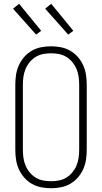

<svg xmlns="http://www.w3.org/2000/svg" viewBox="-20 -988 540 1016"><path d="M250 8Q224 8 198 3Q172 -2 149 -15Q126 -28 108.5 -48Q91 -68 80 -92Q69 -116 65 -142.5Q61 -169 61 -195V-540Q61 -566 65 -592.5Q69 -619 80 -643Q91 -667 108.5 -687Q126 -707 149 -720Q172 -733 198 -738Q224 -743 250 -743Q276 -743 302 -738Q328 -733 351 -720Q374 -707 391.5 -687Q409 -667 420 -643Q431 -619 435 -592.5Q439 -566 439 -540V-195Q439 -169 435 -142.5Q431 -116 420 -92Q409 -68 391.5 -48Q374 -28 351 -15Q328 -2 302 3Q276 8 250 8ZM250 -29Q271 -29 292 -33Q313 -37 331 -48Q349 -59 363 -76Q377 -93 385 -112.5Q393 -132 396 -153Q399 -174 399 -195V-540Q399 -561 396 -582Q393 -603 385 -622.5Q377 -642 363 -659Q349 -676 331 -687Q313 -698 292 -702Q271 -706 250 -706Q229 -706 208 -702Q187 -698 169 -687Q151 -676 137 -659Q123 -642 115 -622.5Q107 -603 104 -582Q101 -561 101 -540V-195Q101 -174 104 -153Q107 -132 115 -112.5Q123 -93 137 -76Q151 -59 169 -48Q187 -37 208 -33Q229 -29 250 -29ZM341 -805 219 -942 251 -968 368 -825ZM171 -805 49 -942 81 -968 198 -825Z"/></svg>

Font: Iosevka Term Curly Extralight
Style: Regular
Weight: 200
Designer: Belleve Invis
Foundry: Belleve Invis
Version: Version 32.3.0